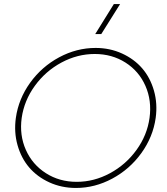

<svg xmlns="http://www.w3.org/2000/svg" viewBox="-20 -911 822 946"><path d="M58.1 -330.1Q71.3 -423.8 128.4 -503.2Q185.5 -582.5 271.5 -628.7Q357.4 -674.8 451.2 -674.8Q521 -674.8 581.1 -647.5Q641.1 -620.1 680.7 -574.2Q720.2 -528.3 738.5 -464.4Q756.8 -400.4 747.1 -330.1Q733.9 -236.3 676.5 -156.7Q619.1 -77.1 533.2 -31Q447.3 15.1 354 15.1Q283.7 15.1 223.6 -12.2Q163.6 -39.6 124 -85.7Q84.5 -131.8 66.4 -195.8Q48.3 -259.8 58.1 -330.1ZM86.9 -330.1Q75.2 -245.1 107.4 -172.6Q139.6 -100.1 206.3 -57.6Q272.9 -15.1 357.9 -15.1Q443.4 -15.1 522 -57.6Q600.6 -100.1 652.8 -172.6Q705.1 -245.1 716.8 -330.1Q728.5 -415.5 696.5 -488Q664.6 -560.5 598.1 -602.8Q531.7 -645 446.8 -645Q361.3 -645 282.7 -602.8Q204.1 -560.5 151.6 -488Q99.1 -415.5 86.9 -330.1ZM449.2 -743.2 541 -891.1H571.8L479 -743.2Z"/></svg>

Font: Human Sans ExtraLight
Style: Italic
Weight: 200
Italic angle: -8°
Designer: Tim Radville
Foundry: Continuum
Version: Version 1.000;FEAKit 1.0